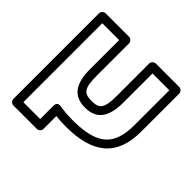

<svg xmlns="http://www.w3.org/2000/svg" viewBox="-176 -702 1025 1025"><g transform="rotate(45 336.5 -190.0)"><path d="M213 -269C213 -163.4 248.2 -104 339 -104C429.8 -104 465 -163.4 465 -269V-488H592V-226C592 -68.1 522.9 -10 339 -10C302.5 -10 270.3 -12.6 242.6 -17.8C235.7 -19.1 213 -20.8 213 6.8V108H86V-488H213ZM263 -269V-513C263 -523.7 253.1 -538 238 -538H61C50.3 -538 36 -528.1 36 -513V133C36 143.7 45.9 158 61 158H238C248.7 158 263 148.1 263 133V35.8C285.7 38.5 311.9 40 339 40C539.1 40 642 -39.9 642 -226V-513C642 -523.7 632.1 -538 617 -538H440C429.3 -538 415 -528.1 415 -513V-269C415 -172.6 396.2 -154 339 -154C281.8 -154 263 -172.6 263 -269Z"/></g></svg>

Font: Hussar Ekologiczny
Style: Regular
Weight: 400
Foundry: Cannot Into Space Fonts
Version: Version 0.97